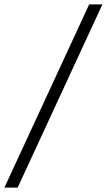

<svg xmlns="http://www.w3.org/2000/svg" viewBox="-59 -800 484 870"><path d="M-39 50 345 -780H405L21 50Z"/></svg>

Font: Mohave Light Light
Style: Italic
Weight: 300
Italic angle: -8°
Version: Version 2.003